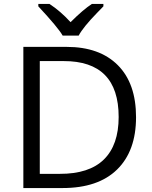

<svg xmlns="http://www.w3.org/2000/svg" viewBox="-20 -951 769 971"><path d="M580.1 -359.4Q580.1 -642.6 301.8 -642.1H181.2V-71.8H282.2Q430.7 -71.3 505.4 -144.5Q580.1 -217.8 580.1 -359.4ZM295.9 0H98.1V-713.9H316.9Q483.4 -713.9 575.7 -621.6Q668 -529.3 668 -358.4Q668 -187.5 572.3 -93.8Q476.6 0 295.9 0ZM173.8 -931.2H230Q285.6 -895 336.9 -838.9Q400.4 -902.3 444.8 -931.2H502.9V-918.9L470.7 -885.7Q400.4 -813.5 377.9 -771H296.9Q273.9 -811.5 173.8 -918.9Z"/></svg>

Font: OpenSans
Style: Regular
Weight: 400
Foundry: Ascender Corporation
Version: Version 1.10